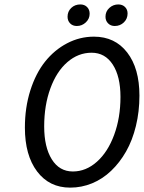

<svg xmlns="http://www.w3.org/2000/svg" viewBox="-20 -838 652 870"><path d="M328.1 -720.2Q309.1 -720.2 297.6 -732.2Q286.1 -744.1 286.1 -762.2Q286.1 -786.1 302.7 -802Q319.3 -817.9 344.2 -817.9Q362.8 -817.9 374.5 -806.2Q386.2 -794.4 386.2 -775.9Q386.2 -752.9 368.9 -736.6Q351.6 -720.2 328.1 -720.2ZM500 -720.2Q481.4 -720.2 469.7 -732.2Q458 -744.1 458 -762.2Q458 -786.1 475.3 -802Q492.7 -817.9 516.1 -817.9Q534.7 -817.9 546.4 -806.4Q558.1 -794.9 558.1 -776.9Q558.1 -752.9 541.3 -736.6Q524.4 -720.2 500 -720.2ZM297.9 12.2Q203.6 12.2 148.2 -61Q92.8 -134.3 92.8 -259.8Q92.8 -350.6 117.4 -428.2Q142.1 -505.9 184.3 -558.8Q226.6 -611.8 283.9 -641.8Q341.3 -671.9 405.8 -671.9Q501 -671.9 556.4 -600.1Q611.8 -528.3 611.8 -404.8Q611.8 -332.5 595.9 -267.3Q580.1 -202.1 551.3 -151.6Q522.5 -101.1 483.6 -64Q444.8 -26.9 397.2 -7.3Q349.6 12.2 297.9 12.2ZM310.1 -61Q369.6 -61 419.2 -105.2Q468.8 -149.4 497.3 -227.1Q525.9 -304.7 525.9 -398.9Q525.9 -491.7 491 -545.4Q456.1 -599.1 395 -599.1Q334.5 -599.1 285.4 -556.6Q236.3 -514.2 208.3 -437.5Q180.2 -360.8 180.2 -265.1Q180.2 -171.4 214.6 -116.2Q249 -61 310.1 -61Z"/></svg>

Font: Office Code Pro Italic
Style: Regular
Weight: 400
Italic angle: -9°
Designer: Nathan Rutzky & Paul D. Hunt
Foundry: Adobe Systems Incorporated
Version: Version 1.004;PS 001.004;hotconv 1.0.70;makeotf.lib2.5.58329